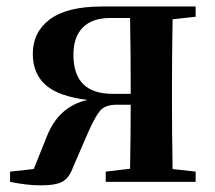

<svg xmlns="http://www.w3.org/2000/svg" viewBox="-20 -555 656 586"><path d="M323.2 -268.6H378.9V-299.8Q378.9 -386.7 377 -500H315.4Q261.7 -500 232.9 -471.2Q204.1 -442.4 204.1 -387.7Q204.1 -268.6 323.2 -268.6ZM577.1 -503.9 506.8 -496.1Q504.9 -382.8 504.9 -299.8V-235.4Q504.9 -152.3 506.8 -39.1L577.1 -31.2V0H302.7V-31.2L377 -40Q378.9 -147.5 378.9 -235.4H336.9Q301.8 -235.4 286.6 -218.3Q271.5 -201.2 250 -153.3L203.1 -44.9Q191.4 -12.7 171.4 -1Q151.4 10.7 103.5 10.7Q62.5 10.7 10.7 0V-31.2L83 -39.1L123 -138.7Q159.2 -230.5 247.1 -250Q159.2 -260.7 119.6 -295.4Q80.1 -330.1 80.1 -390.6Q80.1 -457 132.3 -496.1Q184.6 -535.2 292 -535.2H577.1Z"/></svg>

Font: GenRyuMin TW TTF Bold
Style: Regular
Weight: 700
Version: Version 1.300